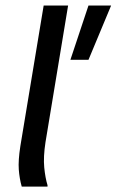

<svg xmlns="http://www.w3.org/2000/svg" viewBox="-20 -687 429 707"><path d="M60 0Q51.7 -29.2 49.2 -62.5Q46.7 -95.8 55 -149.2L140.8 -666.7H230.8L147.5 -163.3Q139.2 -109.2 142.9 -70.4Q146.7 -31.7 155 -5V0ZM239.2 -466.7 305.8 -666.7H389.2L305.8 -466.7Z"/></svg>

Font: Familjen Grotesk
Style: Italic
Weight: 400
Italic angle: -9.46201°
Designer: Anders Wikstroem, Jonas Baeckman, Matilda Gysing, Kristian Moeller
Foundry: Familjen STHLM AB
Version: Version 2.000